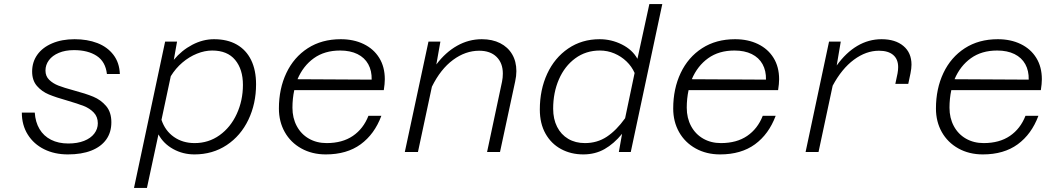

<svg xmlns="http://www.w3.org/2000/svg" viewBox="-20 -752 5241 950"><path d="M88 -195H152Q155 -148 175.5 -113.5Q196 -79 232.5 -60.5Q269 -42 318 -42Q363 -42 396 -55Q429 -68 446.5 -91Q464 -114 464 -142Q464 -174 444 -195Q424 -216 394.5 -227.5Q365 -239 314 -254Q257 -270 222 -284.5Q187 -299 163 -326.5Q139 -354 139 -398Q139 -445 164.5 -481Q190 -517 238 -537.5Q286 -558 349 -558Q412 -558 461.5 -539Q511 -520 541 -481Q571 -442 573 -386H509Q502 -447 458.5 -475.5Q415 -504 346 -504Q303 -504 271 -490.5Q239 -477 222 -454Q205 -431 205 -403Q205 -375 223.5 -357Q242 -339 269 -328.5Q296 -318 344 -305Q404 -289 441.5 -273.5Q479 -258 505 -227.5Q531 -197 531 -147Q531 -97 505.5 -61.5Q480 -26 432 -7Q384 12 316 12Q250 12 198.5 -13.5Q147 -39 117.5 -86Q88 -133 88 -195Z M1247 -335Q1247 -239 1209 -159.5Q1171 -80 1101.5 -34Q1032 12 942 12Q885 12 837 -14.5Q789 -41 764 -87L707 178H643L797 -546H856L840 -456Q879 -503 931.5 -530.5Q984 -558 1039 -558Q1105 -558 1151.5 -531.5Q1198 -505 1222.5 -455Q1247 -405 1247 -335ZM943 -44Q1012 -44 1066.5 -83Q1121 -122 1151.5 -188.5Q1182 -255 1182 -332Q1182 -409 1143.5 -455.5Q1105 -502 1030 -502Q993 -502 954.5 -486.5Q916 -471 882.5 -442.5Q849 -414 825 -375L779 -159Q797 -105 840.5 -74.5Q884 -44 943 -44Z M1360 -215Q1360 -313 1397 -391Q1434 -469 1503 -513.5Q1572 -558 1666 -558Q1730 -558 1779.5 -534Q1829 -510 1856.5 -465.5Q1884 -421 1884 -360Q1884 -338 1879 -306H1436Q1427 -264 1427 -219Q1427 -168 1448.5 -128Q1470 -88 1508.5 -66Q1547 -44 1596 -44Q1674 -44 1726 -79.5Q1778 -115 1803 -179H1867Q1833 -88 1764.5 -38Q1696 12 1592 12Q1524 12 1471 -17.5Q1418 -47 1389 -98.5Q1360 -150 1360 -215ZM1819 -358Q1820 -402 1802 -434.5Q1784 -467 1748.5 -484.5Q1713 -502 1663 -502Q1586 -502 1533 -464Q1480 -426 1452 -360Z M2468 -388Q2468 -440 2437 -470.5Q2406 -501 2351 -501Q2283 -501 2221.5 -455.5Q2160 -410 2117 -323L2048 0H1983L2100 -546H2159L2139 -433Q2184 -493 2241.5 -525.5Q2299 -558 2364 -558Q2416 -558 2454.5 -538.5Q2493 -519 2514 -483.5Q2535 -448 2535 -400Q2535 -376 2529 -349L2454 0H2390L2464 -348Q2468 -367 2468 -388Z M3134 -461 3193 -732H3257L3101 0H3042L3058 -90Q3018 -41 2971.5 -14.5Q2925 12 2866 12Q2805 12 2756 -14.5Q2707 -41 2679 -91Q2651 -141 2651 -210Q2651 -308 2687.5 -387Q2724 -466 2791.5 -512Q2859 -558 2947 -558Q3005 -558 3057 -532Q3109 -506 3134 -461ZM2874 -44Q2935 -44 2982.5 -75.5Q3030 -107 3073 -167L3120 -391Q3106 -423 3080 -448Q3054 -473 3020 -487.5Q2986 -502 2948 -502Q2879 -502 2826.5 -463.5Q2774 -425 2745.5 -359.5Q2717 -294 2717 -214Q2717 -163 2736.5 -124.5Q2756 -86 2791.5 -65Q2827 -44 2874 -44Z M3311 -215Q3311 -313 3348 -391Q3385 -469 3454 -513.5Q3523 -558 3617 -558Q3681 -558 3730.5 -534Q3780 -510 3807.5 -465.5Q3835 -421 3835 -360Q3835 -338 3830 -306H3387Q3378 -264 3378 -219Q3378 -168 3399.5 -128Q3421 -88 3459.5 -66Q3498 -44 3547 -44Q3625 -44 3677 -79.5Q3729 -115 3754 -179H3818Q3784 -88 3715.5 -38Q3647 12 3543 12Q3475 12 3422 -17.5Q3369 -47 3340 -98.5Q3311 -150 3311 -215ZM3770 -358Q3771 -402 3753 -434.5Q3735 -467 3699.5 -484.5Q3664 -502 3614 -502Q3537 -502 3484 -464Q3431 -426 3403 -360Z M4424 -420Q4424 -459 4399.5 -480Q4375 -501 4329 -501Q4265 -501 4205 -456.5Q4145 -412 4100 -328L4030 0H3966L4082 -546H4140L4120 -428Q4166 -492 4222 -525Q4278 -558 4342 -558Q4410 -558 4450 -524.5Q4490 -491 4490 -432Q4490 -414 4485 -389L4474 -337H4410L4421 -389Q4424 -406 4424 -420Z M4611 -215Q4611 -313 4648 -391Q4685 -469 4754 -513.5Q4823 -558 4917 -558Q4981 -558 5030.5 -534Q5080 -510 5107.5 -465.5Q5135 -421 5135 -360Q5135 -338 5130 -306H4687Q4678 -264 4678 -219Q4678 -168 4699.5 -128Q4721 -88 4759.5 -66Q4798 -44 4847 -44Q4925 -44 4977 -79.5Q5029 -115 5054 -179H5118Q5084 -88 5015.5 -38Q4947 12 4843 12Q4775 12 4722 -17.5Q4669 -47 4640 -98.5Q4611 -150 4611 -215ZM5070 -358Q5071 -402 5053 -434.5Q5035 -467 4999.5 -484.5Q4964 -502 4914 -502Q4837 -502 4784 -464Q4731 -426 4703 -360Z"/></svg>

Font: Azeret Mono Light
Style: Italic
Weight: 300
Italic angle: -12°
Designer: Martin Vácha
Foundry: Displaay
Version: Version 1.000; Glyphs 3.0.3, build 3074